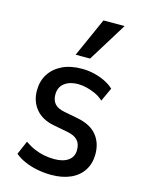

<svg xmlns="http://www.w3.org/2000/svg" viewBox="-114 -810 661 886"><g transform="rotate(15 216.0 -366.5)"><path d="M219 9Q185 9 152 2.5Q119 -4 91.5 -16Q64 -28 44 -45L72 -110Q95 -94 118.5 -84Q142 -74 166 -69.5Q190 -65 214 -65Q256 -65 280.5 -82.5Q305 -100 305 -133Q305 -163 289 -179.5Q273 -196 241 -202L173 -215Q115 -226 85 -262.5Q55 -299 55 -350Q55 -396 76.5 -429.5Q98 -463 137 -482Q176 -501 231 -501Q260 -501 288 -494.5Q316 -488 341 -476Q366 -464 384 -447L354 -382Q337 -398 316.5 -407.5Q296 -417 274 -422.5Q252 -428 231 -428Q192 -428 167 -409Q142 -390 142 -354Q142 -327 156.5 -310.5Q171 -294 203 -288L270 -275Q332 -263 362 -226.5Q392 -190 392 -136Q392 -92 371 -59Q350 -26 311 -8.5Q272 9 219 9ZM185 -556 268 -742H369L254 -556Z"/></g></svg>

Font: Nunito Sans 10pt Condensed SemiBold
Style: Regular
Weight: 600
Width: 3
Designer: Vernon Adams
Foundry: Vernon Adams
Version: Version 3.101;gftools[0.9.27]